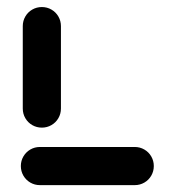

<svg xmlns="http://www.w3.org/2000/svg" viewBox="-20 -539 499 559"><path d="M427.8 -55.6Q427.8 -40.4 420.4 -27.6Q413 -14.8 400.2 -7.4Q387.4 0 372.2 0H96.3Q81.1 0 68.3 -7.4Q55.6 -14.8 48.1 -27.6Q40.7 -40.4 40.7 -55.6Q40.7 -70.7 48.1 -83.5Q55.6 -96.3 68.3 -103.7Q81.1 -111.1 96.3 -111.1H372.2Q387.4 -111.1 400.2 -103.7Q413 -96.3 420.4 -83.5Q427.8 -70.7 427.8 -55.6ZM101.9 -167.4Q86.7 -167.4 73.9 -174.8Q61.1 -182.2 53.7 -195Q46.3 -207.8 46.3 -223V-463Q46.3 -478.1 53.7 -490.9Q61.1 -503.7 73.9 -511.1Q86.7 -518.5 101.9 -518.5Q117 -518.5 129.8 -511.1Q142.6 -503.7 150 -490.9Q157.4 -478.1 157.4 -463V-223Q157.4 -207.8 150 -195Q142.6 -182.2 129.8 -174.8Q117 -167.4 101.9 -167.4Z"/></svg>

Font: 26F Galaxy Sans
Style: Regular
Weight: 400
Designer: C₂₉H₂₅N₃O₅
Version: Version 1.100;FEAKit 1.0